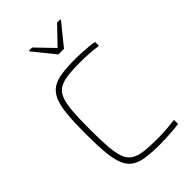

<svg xmlns="http://www.w3.org/2000/svg" viewBox="-272 -1018 1122 1122"><g transform="rotate(-45 289.0 -456.5)"><path d="M357 8Q289 8 241.5 1.5Q194 -5 164.5 -24.5Q135 -44 118.5 -82.5Q102 -121 96 -185Q90 -249 90 -344Q90 -438 96 -501.5Q102 -565 118.5 -603.5Q135 -642 164.5 -662Q194 -682 241.5 -689Q289 -696 357 -696Q383 -696 410.5 -694.5Q438 -693 464 -690.5Q490 -688 509 -684V-652Q489 -655 464.5 -657.5Q440 -660 414.5 -661Q389 -662 367 -662Q302 -662 258 -656.5Q214 -651 187.5 -634Q161 -617 148 -582.5Q135 -548 130.5 -490Q126 -432 126 -344Q126 -256 130.5 -198Q135 -140 148 -105.5Q161 -71 187.5 -54Q214 -37 258 -31.5Q302 -26 367 -26Q402 -26 442.5 -29Q483 -32 513 -36V-2Q493 1 466 3Q439 5 410.5 6.5Q382 8 357 8ZM306 -784 199 -916V-921H226L329 -814L432 -921H459V-916L352 -784Z"/></g></svg>

Font: Saira Thin Thin
Style: Regular
Weight: 250
Version: Version 1.101